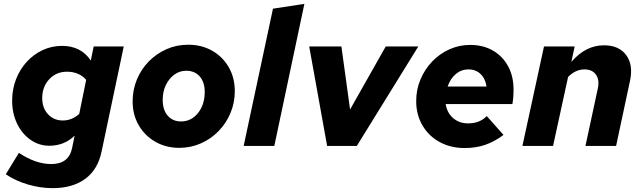

<svg xmlns="http://www.w3.org/2000/svg" viewBox="-20 -757 3330 996"><path d="M253 219Q189 219 124.5 200Q60 181 10 147L78 36Q165 94 246 94Q337 94 354 11L367 -53Q313 -1 236 -1Q182 -1 138 -32Q94 -63 68.5 -116Q43 -169 43 -235Q43 -294 63 -345.5Q83 -397 118.5 -436Q154 -475 201 -497Q248 -519 302 -519Q400 -519 451 -443L466 -516H622L507 29Q488 122 422.5 170.5Q357 219 253 219ZM306 -132Q353 -132 391 -166L427 -343Q390 -385 327 -385Q272 -385 235.5 -346Q199 -307 199 -248Q199 -197 229 -164.5Q259 -132 306 -132Z M910 10Q841 10 786 -21.5Q731 -53 699.5 -107.5Q668 -162 668 -231Q668 -292 690.5 -345.5Q713 -399 752.5 -439Q792 -479 844 -502Q896 -525 956 -525Q1026 -525 1080.5 -494Q1135 -463 1166.5 -408.5Q1198 -354 1198 -284Q1198 -224 1175.5 -170.5Q1153 -117 1113.5 -76.5Q1074 -36 1021.5 -13Q969 10 910 10ZM919 -127Q972 -127 1007 -170.5Q1042 -214 1042 -280Q1042 -331 1016 -360.5Q990 -390 946 -390Q912 -390 884.5 -370Q857 -350 840.5 -316Q824 -282 824 -239Q824 -187 850 -157Q876 -127 919 -127Z M1244 0 1396 -712 1559 -737 1403 0Z M1677 0 1584 -516H1751L1796 -189L1981 -516H2150L1831 0Z M2391 11Q2318 11 2261 -20Q2204 -51 2171.5 -106.5Q2139 -162 2139 -233Q2139 -292 2161 -344.5Q2183 -397 2221.5 -437.5Q2260 -478 2311 -501Q2362 -524 2419 -524Q2486 -524 2536.5 -495Q2587 -466 2615.5 -414Q2644 -362 2644 -293Q2644 -249 2638 -217H2292Q2299 -172 2330.5 -144.5Q2362 -117 2408 -117Q2469 -117 2505 -155L2592 -57Q2543 -21 2495 -5Q2447 11 2391 11ZM2302 -308H2504Q2498 -349 2473 -373Q2448 -397 2410 -397Q2373 -397 2344.5 -373Q2316 -349 2302 -308Z M2690 0 2802 -516H2961L2944 -436Q3018 -522 3113 -522Q3191 -522 3228.5 -471Q3266 -420 3248 -337L3176 0H3017L3081 -297Q3091 -341 3072 -369Q3053 -397 3012 -397Q2966 -397 2927 -358L2849 0Z"/></svg>

Font: Red Hat Text
Style: Bold Italic
Weight: 700
Italic angle: -12°
Designer: Pentagram, MCKL
Foundry: Pentagram, MCKL
Version: Version 1.023; ttfautohint (v1.8.3)